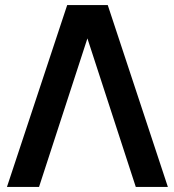

<svg xmlns="http://www.w3.org/2000/svg" viewBox="-20 -740 687 760"><path d="M246 -720 7.5 0H134.5L326 -588L517.5 0H644.5L406.5 -720Z"/></svg>

Font: Vela Sans Bd
Style: Bold
Weight: 700
Designer: Principal design: Mikhail Sharanda - project Manrope.
Design modification: Ravid Balaliev
Foundry: Mikhail Sharanda
Version: Version 1.001